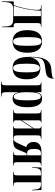

<svg xmlns="http://www.w3.org/2000/svg" viewBox="1280 -2088 1037 3637"><g transform="rotate(90 1798.5 -269.5)"><path d="M7 210H17L20 146C27 32 58 0 159 0H344C447 0 477 34 482 149L485 210H495V-10H471C424 -10 417 -25 417 -81V-452C417 -511 428 -526 468 -526H488V-536H80V-527H112C151 -527 167 -514 167 -454C167 -394 156 -311 139 -229C123 -151 100 -72 74 -11H7ZM86 -11C143 -159 175 -331 184 -525H286V-11Z M764 10C906 10 979 -80 979 -269C979 -456 901 -548 767 -548C624 -548 551 -456 551 -269C551 -81 631 10 764 10ZM766 0C706 0 683 -63 683 -269C683 -476 704 -538 765 -538C828 -538 848 -476 848 -269C848 -63 828 0 766 0Z M1268 10C1412 10 1482 -82 1482 -253C1482 -428 1410 -515 1279 -515C1184 -515 1089 -465 1068 -329H1066C1071 -560 1098 -588 1278 -609C1401 -624 1465 -631 1471 -768H1462C1456 -741 1417 -735 1279 -722C1093 -703 1056 -538 1056 -328C1056 -85 1121 10 1268 10ZM1269 0C1209 0 1186 -67 1186 -256C1186 -438 1209 -505 1269 -505C1331 -505 1351 -439 1351 -254C1351 -67 1330 0 1269 0Z M1530 229H1807V219H1788C1743 219 1727 204 1727 140V36C1727 -11 1727 -57 1725 -104H1727C1745 -29 1774 10 1847 10C1951 10 2011 -76 2011 -270C2011 -462 1952 -548 1848 -548C1778 -548 1742 -512 1727 -434H1725V-536H1539V-526H1544C1573 -526 1596 -519 1596 -462V140C1596 204 1581 219 1535 219H1530ZM1811 -11C1753 -11 1726 -100 1726 -268C1726 -433 1750 -525 1807 -525C1861 -525 1881 -459 1881 -268C1881 -80 1862 -11 1811 -11Z M2062 0H2301V-10H2294C2267 -10 2259 -20 2259 -68V-142L2414 -378V-72C2414 -23 2407 -10 2381 -10H2371V0H2611V-10H2601C2561 -10 2544 -23 2544 -83V-455C2544 -515 2561 -526 2601 -526H2611V-536H2371V-526H2380C2406 -526 2414 -513 2414 -472V-398L2259 -162V-470C2259 -517 2268 -526 2296 -526H2303V-536H2062V-526H2073C2112 -526 2129 -516 2129 -456V-80C2129 -20 2112 -10 2073 -10H2062Z M2622 0C2736 0 2783 -16 2813 -89L2882 -255H2922V-79C2922 -24 2909 -10 2872 -10H2864V0H3116V-10H3107C3065 -10 3052 -24 3052 -79V-457C3052 -512 3062 -526 3107 -526H3115V-536H2850C2719 -536 2669 -474 2669 -386C2669 -304 2716 -263 2766 -249L2701 -108C2667 -35 2649 -10 2625 -10H2622ZM2882 -265C2823 -265 2801 -309 2801 -398C2801 -485 2823 -526 2882 -526H2922V-265Z M3234 0H3501V-10H3486C3442 -10 3432 -24 3432 -79V-526H3468C3541 -526 3564 -500 3572 -402L3576 -359H3586L3579 -536H3153L3147 -359H3157L3160 -402C3168 -500 3191 -526 3265 -526H3302V-79C3302 -24 3291 -10 3245 -10H3234Z"/></g></svg>

Font: Noto Serif Display ExtraCondensed
Style: Bold
Weight: 700
Width: 2
Designer: Monotype Design Team
Foundry: Monotype Imaging Inc.
Version: Version 2.009